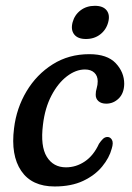

<svg xmlns="http://www.w3.org/2000/svg" viewBox="-20 -648 464 677"><path d="M279.5 -403Q247.5 -403 216 -379Q184.5 -355 161.5 -311.2Q138.5 -267.5 131.5 -208.5Q122 -132.5 145 -95.2Q168 -58 212.5 -58Q248.5 -58 279.2 -78.8Q310 -99.5 329 -141Q336 -151.5 343 -158.2Q350 -165 359 -165Q369 -165 374.8 -154.8Q380.5 -144.5 374 -124Q365.5 -91.5 340.2 -60.8Q315 -30 273.2 -10.2Q231.5 9.5 172.5 9.5Q92 9.5 54.8 -45.5Q17.5 -100.5 29.5 -195.5Q38 -266.5 73.5 -326Q109 -385.5 165.8 -421.2Q222.5 -457 295 -457Q358 -457 388 -425.2Q418 -393.5 418 -352.5Q417.5 -319.5 398.8 -301Q380 -282.5 354.5 -282.5Q337 -282.5 327 -291.5Q317 -300.5 317.5 -315Q317.5 -326 321 -337.2Q324.5 -348.5 324.5 -361.5Q324.5 -380.5 312.5 -391.8Q300.5 -403 279.5 -403ZM283 -510.5Q254 -510.5 241.5 -526.8Q229 -543 236 -569.5Q243 -595.5 264 -611.5Q285 -627.5 314.5 -627.5Q343.5 -627.5 356 -611.5Q368.5 -595.5 361.5 -569.5Q354.5 -543 333.5 -526.8Q312.5 -510.5 283 -510.5Z"/></svg>

Font: Fraunces 72pt SuperSoft
Style: Italic
Weight: 400
Italic angle: -16°
Version: Version 1.000;[b76b70a41]